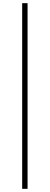

<svg xmlns="http://www.w3.org/2000/svg" viewBox="-20 -970 314 1212"><path d="M120 -950H154V222H120Z"/></svg>

Font: Be Vietnam Thin
Style: Regular
Weight: 100
Designer: Gabriel Lam
Foundry: TypeRant
Version: Version 4.000